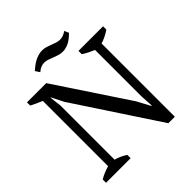

<svg xmlns="http://www.w3.org/2000/svg" viewBox="-230 -1021 1192 1192"><g transform="rotate(-45 366.0 -425.0)"><path d="M487 -700H703V-671Q661 -643 621 -631V12H564L201 -539L162 -617H159L168 -539V-64Q209 -53 245 -29V0H29V-29Q47 -40 67.5 -48.5Q88 -57 111 -64V-637Q91 -645 71.5 -654Q52 -663 35 -672V-700H204L519 -225L565 -139H569L564 -225V-631Q543 -640 523.5 -650Q504 -660 487 -671ZM525 -821Q493 -789 466.5 -777Q440 -765 415 -765Q396 -765 379.5 -770.5Q363 -776 347 -782Q331 -788 316 -793.5Q301 -799 285 -799Q271 -799 256.5 -793.5Q242 -788 226 -774L207 -803Q245 -837 274.5 -849.5Q304 -862 329 -862Q347 -862 363.5 -857Q380 -852 395 -846Q410 -840 425 -835Q440 -830 456 -830Q469 -830 482.5 -834.5Q496 -839 512 -850Z"/></g></svg>

Font: PTSerif
Style: Regular
Weight: 400
Designer: A.Korolkova, O.Umpeleva, V.Yefimov
Foundry: ParaType Ltd
Version: Version 1.000W OFL; ttfautohint (v1.2) -l 8 -r 50 -G 200 -x 